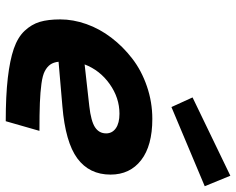

<svg xmlns="http://www.w3.org/2000/svg" viewBox="-96 -705 814 662"><g transform="rotate(90 311.0 -374.0)"><path d="M315.9 -630.9 585.9 -761.2 622.1 -672.9 349.1 -558.1ZM431.2 -103 397.9 13.2Q310.1 13.2 248.8 6.1Q187.5 -1 147.9 -14.6Q108.4 -28.3 86.2 -52Q64 -75.7 55.4 -104.2Q46.9 -132.8 46.9 -174.8Q46.9 -219.2 63 -264.9Q79.1 -310.5 110.1 -351.1Q141.1 -391.6 182.4 -423.3Q223.6 -455.1 277.8 -473.6Q332 -492.2 390.1 -492.2Q482.4 -492.2 532.2 -453.6Q582 -415 582 -348.1Q582 -274.9 526.1 -233.6Q470.2 -192.4 346.2 -182.1L192.9 -168.9Q194.8 -151.4 202.6 -140.4Q210.4 -129.4 225.1 -121.6Q239.7 -113.8 268.6 -109.9Q297.4 -106 334.5 -104.5Q371.6 -103 431.2 -103ZM372.1 -378.9Q317.4 -378.9 269.8 -345.2Q222.2 -311.5 202.1 -258.8L346.2 -274.9Q397.9 -280.8 418.9 -294.7Q439.9 -308.6 439.9 -333Q439.9 -354 422.1 -366.5Q404.3 -378.9 372.1 -378.9Z"/></g></svg>

Font: IntelOne Mono Bold
Style: Italic
Weight: 700
Italic angle: -16°
Designer: Fred Shallcrass
Foundry: Frere-Jones Type LLC
Version: Version 1.200;hotconv 1.1.0;makeotfexe 2.6.0;FJTRelease1.2